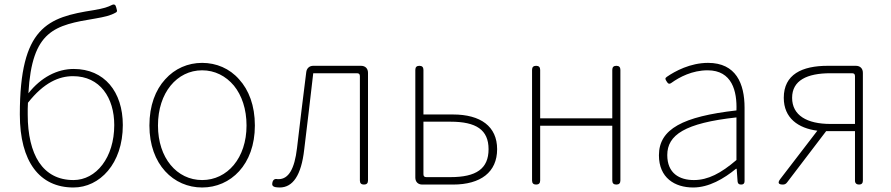

<svg xmlns="http://www.w3.org/2000/svg" viewBox="-20 -819 3954 852"><path d="M155 -676C99 -613 68 -506 68 -311C68 -101 156 13 306 13C422 13 525 -92 525 -264C525 -412 443 -513 307 -513C234 -513 162 -476 106 -405C122 -685 222 -707 404 -737C443 -744 469 -749 495 -764C498 -766 500 -769 499 -773L496 -785L495 -788C493 -798 487 -801 479 -798C457 -787 442 -782 396 -774C294 -758 212 -740 155 -676ZM153 -99C120 -149 103 -222 103 -310V-336L104 -363C175 -453 242 -481 304 -481C424 -481 487 -385 487 -264C487 -120 407 -20 306 -20C238 -20 187 -48 153 -99Z M713 -467C670 -420 643 -351 643 -262C643 -88 751 13 877 13C1003 13 1111 -88 1111 -262C1111 -351 1084 -420 1041 -467C999 -515 940 -540 877 -540C814 -540 756 -515 713 -467ZM1018 -439C1053 -396 1074 -335 1074 -262C1074 -118 989 -20 877 -20C765 -20 681 -118 681 -262C681 -335 702 -396 737 -439C772 -482 821 -507 877 -507C933 -507 982 -482 1018 -439Z M1613 -263V-496C1613 -515 1601 -527 1582 -527H1477H1370C1353 -527 1341 -516 1339 -499C1325 -387 1311 -275 1298 -162C1287 -68 1260 -24 1216 -24C1215 -24 1213 -24 1212 -24C1200 -27 1192 -22 1189 -10C1186 1 1189 8 1200 11C1206 12 1212 13 1221 13C1279 13 1317 -40 1330 -156C1344 -270 1357 -381 1370 -494H1564C1573 -494 1577 -490 1577 -481V-18C1577 -6 1583 0 1595 0C1607 0 1613 -6 1613 -18V-263Z M1823 -263V-31C1823 -12 1835 0 1854 0H1906H1990C2113 0 2186 -55 2186 -157C2186 -258 2113 -311 1990 -311H1859V-509C1859 -521 1853 -527 1841 -527C1829 -527 1823 -521 1823 -509ZM1859 -156V-279H1919H1979C2093 -279 2148 -243 2148 -157C2148 -70 2093 -33 1979 -33H1872C1863 -33 1859 -37 1859 -46Z M2733 -263V-509C2733 -521 2727 -527 2715 -527C2703 -527 2697 -521 2697 -509V-294H2377V-509C2377 -521 2371 -527 2359 -527C2347 -527 2341 -521 2341 -509V-18C2341 -6 2347 0 2359 0C2371 0 2377 -6 2377 -18V-261H2537H2697V-18C2697 -6 2703 0 2715 0C2727 0 2733 -6 2733 -18V-263Z M3284 -255V-341C3284 -448 3246 -540 3122 -540C3043 -540 2975 -503 2939 -478C2930 -472 2932 -467 2938 -458C2944 -448 2949 -444 2959 -451C2995 -477 3052 -507 3120 -507C3229 -507 3251 -414 3248 -329C3011 -302 2904 -247 2904 -130C2904 -30 2974 13 3056 13C3126 13 3192 -26 3246 -70H3249L3253 -14C3254 -4 3259 0 3269 0C3279 0 3284 -5 3284 -15V-170ZM3248 -250V-203V-109C3179 -50 3122 -20 3059 -20C2995 -20 2941 -50 2941 -131C2941 -220 3019 -273 3248 -298Z M3774 -381V-269H3665C3561 -269 3495 -307 3495 -385C3495 -462 3561 -494 3665 -494H3719H3761C3770 -494 3774 -490 3774 -481ZM3809 -263V-496C3809 -515 3797 -527 3778 -527H3731H3653C3539 -527 3458 -489 3458 -385C3458 -295 3522 -250 3607 -239L3442 -24C3430 -8 3434 0 3454 0C3462 0 3468 -3 3473 -10L3646 -237H3774V-17C3774 -6 3781 0 3792 0C3803 0 3809 -6 3809 -17V-263Z"/></svg>

Font: GenSenRounded2 TW EL
Style: Regular
Weight: 250
Version: Version 2.100;PS 2.1;hotconv 16.6.51;makeotf.lib2.5.65220 DE